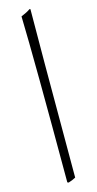

<svg xmlns="http://www.w3.org/2000/svg" viewBox="-145 -789 529 1044"><g transform="rotate(-15 119.0 -267.0)"><path d="M144 199Q126 209 103 216L96 213Q96 -476 89 -723Q123 -737 141 -750L146 -749Q144 -607 144 199Z"/></g></svg>

Font: Almendra
Style: Italic
Weight: 400
Italic angle: -12°
Designer: Ana Sanfelippo
Foundry: Ana Sanfelippo
Version: Version 1.004